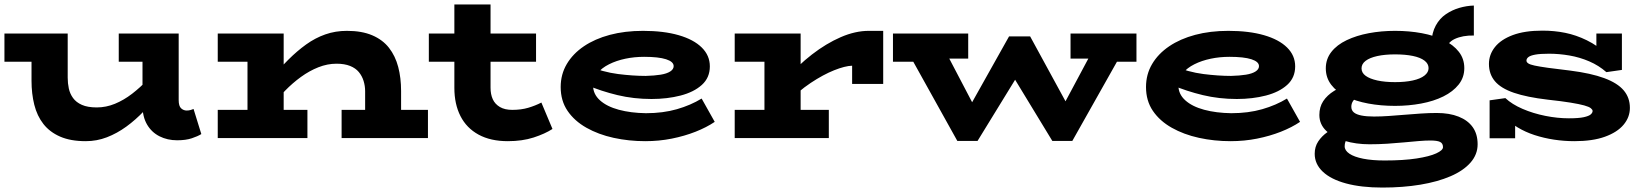

<svg xmlns="http://www.w3.org/2000/svg" viewBox="-20 -622 7397 865"><path d="M366 14Q298 14 251 -6.5Q204 -27 175.5 -63.5Q147 -100 134.5 -150Q122 -200 122 -258V-471H285V-272Q285 -247 290 -223.5Q295 -200 309 -180.5Q323 -161 349 -149.5Q375 -138 416 -138Q458 -138 498 -154.5Q538 -171 575 -199.5Q612 -228 645 -263Q678 -298 705 -335V-209Q668 -163 629.5 -122.5Q591 -82 549 -51.5Q507 -21 461.5 -3.5Q416 14 366 14ZM0 -344V-471H260V-344ZM778 10Q734 10 698.5 -8Q663 -26 642.5 -61Q622 -96 622 -147V-471H785V-171Q785 -144 796 -134Q807 -124 821 -124Q831 -124 839 -126.5Q847 -129 852 -131L887 -18Q871 -8 844 1Q817 10 778 10ZM515 -344V-471H766V-344Z M1625 0V-211Q1625 -235 1618 -257.5Q1611 -280 1596.5 -297.5Q1582 -315 1557 -325Q1532 -335 1496 -335Q1455 -335 1414.5 -319Q1374 -303 1336 -275.5Q1298 -248 1264 -213Q1230 -178 1202 -141V-268Q1240 -314 1279 -353Q1318 -392 1359 -421.5Q1400 -451 1445.5 -467Q1491 -483 1543 -483Q1610 -483 1657 -463Q1704 -443 1732.5 -406.5Q1761 -370 1774 -320.5Q1787 -271 1787 -212V0ZM961 0V-127H1365V0ZM1095 0V-471H1258V0ZM961 -344V-471H1218V-344ZM1519 0V-127H1908V0Z M2268 14Q2190 14 2136 -15.5Q2082 -45 2054.5 -99Q2027 -153 2027 -226V-602H2190V-227Q2190 -197 2200 -175Q2210 -153 2232 -140Q2254 -127 2288 -127Q2328 -127 2360 -136.5Q2392 -146 2419 -160L2469 -41Q2435 -19 2384 -2.5Q2333 14 2268 14ZM1912 -344V-471H2395V-344Z M2887 14Q2813 14 2744.5 -1Q2676 -16 2622 -46.5Q2568 -77 2537 -122.5Q2506 -168 2506 -230Q2506 -287 2533.5 -333.5Q2561 -380 2610.5 -413.5Q2660 -447 2727.5 -465Q2795 -483 2877 -483Q2970 -483 3037.5 -463.5Q3105 -444 3141.5 -408Q3178 -372 3178 -323Q3178 -272 3142 -239.5Q3106 -207 3046 -191.5Q2986 -176 2915 -176Q2835 -176 2762 -193.5Q2689 -211 2623 -239V-327Q2697 -297 2764.5 -288.5Q2832 -280 2889 -280Q2928 -281 2956 -285.5Q2984 -290 2999.5 -300Q3015 -310 3015 -324Q3015 -344 2981 -355Q2947 -366 2882 -366Q2838 -366 2797.5 -357.5Q2757 -349 2724 -332.5Q2691 -316 2671.5 -292Q2652 -268 2652 -236Q2652 -198 2683 -170Q2714 -142 2768 -127.5Q2822 -113 2890 -112Q2967 -112 3029.5 -130Q3092 -148 3141 -178L3200 -73Q3163 -48 3113.5 -28.5Q3064 -9 3006.5 2.5Q2949 14 2887 14Z M3519 -152V-263Q3574 -327 3638 -376.5Q3702 -426 3767.5 -454.5Q3833 -483 3894 -483H3959V-244H3819V-326Q3787 -325 3738 -305.5Q3689 -286 3632.5 -248.5Q3576 -211 3519 -152ZM3290 0V-127H3714V0ZM3424 -44V-471H3587V-44ZM3290 -344V-471H3576V-344Z M4003 -344V-471H4342V-358H4140L4141 -344ZM4293 13 4070 -388H4241L4407 -71L4370 13ZM4357 13 4305 -64 4526 -458H4571L4594 -329L4384 13ZM4721 13 4513 -329 4554 -458H4621L4832 -71L4797 13ZM4783 13 4726 -64 4904 -397H5042L4811 13ZM4803 -358V-471H5100V-344H4963L4964 -358Z M5524 14Q5450 14 5381.5 -1Q5313 -16 5259 -46.5Q5205 -77 5174 -122.5Q5143 -168 5143 -230Q5143 -287 5170.5 -333.5Q5198 -380 5247.5 -413.5Q5297 -447 5364.5 -465Q5432 -483 5514 -483Q5607 -483 5674.5 -463.5Q5742 -444 5778.5 -408Q5815 -372 5815 -323Q5815 -272 5779 -239.5Q5743 -207 5683 -191.5Q5623 -176 5552 -176Q5472 -176 5399 -193.5Q5326 -211 5260 -239V-327Q5334 -297 5401.5 -288.5Q5469 -280 5526 -280Q5565 -281 5593 -285.5Q5621 -290 5636.5 -300Q5652 -310 5652 -324Q5652 -344 5618 -355Q5584 -366 5519 -366Q5475 -366 5434.5 -357.5Q5394 -349 5361 -332.5Q5328 -316 5308.5 -292Q5289 -268 5289 -236Q5289 -198 5320 -170Q5351 -142 5405 -127.5Q5459 -113 5527 -112Q5604 -112 5666.5 -130Q5729 -148 5778 -178L5837 -73Q5800 -48 5750.5 -28.5Q5701 -9 5643.5 2.5Q5586 14 5524 14Z M6208 223Q6113 223 6044.5 204.5Q5976 186 5939.5 151.5Q5903 117 5903 71Q5903 39 5919 15Q5935 -9 5960 -26.5Q5985 -44 6011 -56L6076 -21Q6065 -15 6051.5 0Q6038 15 6038 37Q6038 56 6059.5 70.5Q6081 85 6121.5 93Q6162 101 6218 101Q6303 101 6361.5 92Q6420 83 6450.5 69Q6481 55 6481 41Q6481 24 6468 17.5Q6455 11 6424 11Q6402 11 6371.5 13.5Q6341 16 6305 19.5Q6269 23 6229.5 25.5Q6190 28 6150 28Q6089 28 6037.5 12.5Q5986 -3 5955 -32.5Q5924 -62 5924 -104Q5924 -140 5941.5 -166.5Q5959 -193 5990.5 -212.5Q6022 -232 6061 -245L6119 -202Q6109 -198 6097 -189Q6085 -180 6076.5 -168Q6068 -156 6068 -141Q6068 -125 6079.5 -115.5Q6091 -106 6114 -101.5Q6137 -97 6170 -97Q6202 -97 6237 -99.5Q6272 -102 6308.5 -105Q6345 -108 6381.5 -110.5Q6418 -113 6453 -113Q6510 -113 6551.5 -96.5Q6593 -80 6615 -49Q6637 -18 6637 28Q6637 74 6605 110.5Q6573 147 6515 172Q6457 197 6379 210Q6301 223 6208 223ZM6265 -145Q6201 -145 6144.5 -155.5Q6088 -166 6045 -187Q6002 -208 5977.5 -240Q5953 -272 5953 -314Q5953 -356 5978 -388Q6003 -420 6047 -441Q6091 -462 6147 -472.5Q6203 -483 6265 -483Q6329 -483 6385.5 -472.5Q6442 -462 6485 -441Q6528 -420 6552.5 -388.5Q6577 -357 6577 -315Q6577 -273 6551.5 -241Q6526 -209 6482.5 -187.5Q6439 -166 6382.5 -155.5Q6326 -145 6265 -145ZM6265 -252Q6311 -252 6345 -259.5Q6379 -267 6397.5 -281.5Q6416 -296 6416 -315Q6416 -335 6397.5 -349Q6379 -363 6345 -370Q6311 -377 6265 -377Q6219 -377 6185 -369.5Q6151 -362 6132.5 -348Q6114 -334 6114 -314Q6114 -294 6132.5 -280.5Q6151 -267 6185 -259.5Q6219 -252 6265 -252ZM6486 -383 6429 -430Q6431 -475 6448.5 -507Q6466 -539 6494 -558Q6522 -577 6554.5 -586.5Q6587 -596 6620 -597V-462Q6570 -463 6534 -446.5Q6498 -430 6486 -383Z M7073 14Q7026 14 6980.5 7Q6935 0 6893.5 -13.5Q6852 -27 6816.5 -48.5Q6781 -70 6753 -100L6806 -117V1H6691V-170L6762 -180Q6792 -152 6839.5 -131.5Q6887 -111 6942 -100Q6997 -89 7048 -89Q7092 -89 7115 -94Q7138 -99 7146.5 -106.5Q7155 -114 7155 -122Q7155 -128 7147 -134.5Q7139 -141 7117.5 -147Q7096 -153 7056.5 -159.5Q7017 -166 6953 -173Q6859 -184 6800.5 -204Q6742 -224 6715 -256Q6688 -288 6688 -334Q6688 -376 6715 -410Q6742 -444 6795.5 -464Q6849 -484 6929 -484Q6983 -484 7032 -474Q7081 -464 7129 -440.5Q7177 -417 7224 -375L7172 -349V-471H7287V-307L7217 -297Q7183 -327 7140 -345.5Q7097 -364 7050.5 -372Q7004 -380 6959 -380Q6919 -380 6897 -376Q6875 -372 6866 -365Q6857 -358 6857 -349Q6857 -342 6865 -336.5Q6873 -331 6894 -326.5Q6915 -322 6954 -316.5Q6993 -311 7054 -304Q7148 -292 7207.5 -270Q7267 -248 7295 -215Q7323 -182 7323 -136Q7323 -94 7294.5 -60Q7266 -26 7210.5 -6Q7155 14 7073 14Z"/></svg>

Font: BioRhyme SemiExpanded ExtraBold
Style: Regular
Weight: 800
Width: 6
Designer: Aoife Mooney
Foundry: Aoife Mooney Type
Version: Version 1.600;gftools[0.9.33]